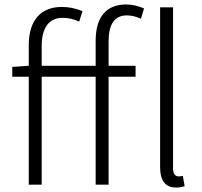

<svg xmlns="http://www.w3.org/2000/svg" viewBox="-20 -828 905 861"><path d="M409 -533H167V-622C167 -702 199 -748 260 -748C285 -748 310 -743 335 -731L350 -778C321 -790 289 -797 258 -797C163 -797 109 -737 109 -626V-533L35 -528V-484H109V0H167V-484H409V0H467V-484H588V-533H467V-642C467 -717 492 -759 549 -759C569 -759 590 -754 612 -744L626 -790C601 -801 573 -808 546 -808C456 -808 409 -751 409 -645ZM800 -39C789 -37 784 -37 780 -37C767 -37 756 -48 756 -73V-795H698V-79C698 -17 722 13 770 13C788 13 798 10 808 7Z"/></svg>

Font: Noto Sans CJK Light
Style: Regular
Weight: 300
Designer: Ryoko NISHIZUKA (kana & ideographs); Paul D. Hunt (Latin, Greek & Cyrillic); Wenlong ZHANG (bopomofo); Sandoll Communica
Foundry: Adobe Systems Incorporated
Version: Version 1.000;PS 1;hotconv 1.0.78;makeotf.lib2.5.61930